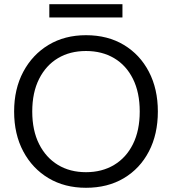

<svg xmlns="http://www.w3.org/2000/svg" viewBox="-20 -879 816 911"><path d="M388 12Q287 12 210.5 -33.5Q134 -79 90.5 -160.5Q47 -242 47 -350Q47 -457 90.5 -538.5Q134 -620 210.5 -666Q287 -712 388 -712Q491 -712 567.5 -666Q644 -620 686.5 -538.5Q729 -457 729 -350Q729 -242 686.5 -160.5Q644 -79 567.5 -33.5Q491 12 388 12ZM388 -62Q464 -62 521.5 -96.5Q579 -131 611 -195.5Q643 -260 643 -350Q643 -440 611 -504.5Q579 -569 521.5 -603Q464 -637 388 -637Q312 -637 255 -603Q198 -569 165.5 -504.5Q133 -440 133 -350Q133 -260 165.5 -195.5Q198 -131 255 -96.5Q312 -62 388 -62ZM214 -796V-859H561V-796Z"/></svg>

Font: DM Sans 16pt
Style: Regular
Weight: 400
Version: Version 4.004;gftools[0.9.30]